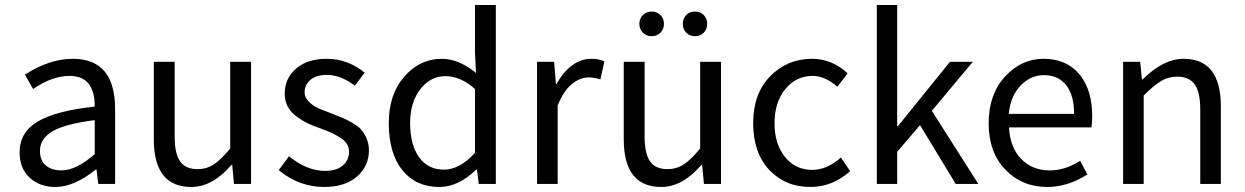

<svg xmlns="http://www.w3.org/2000/svg" viewBox="-20 -732 4954 764"><path d="M58 -126Q58 -205 129.5 -248Q201 -291 357 -308Q357 -430 257 -430Q188 -430 112 -378L79 -435Q177 -498 270 -498Q438 -498 438 -298V0H371L364 -58H362Q275 12 201 12Q138 12 98 -25Q58 -62 58 -126ZM139 -132Q139 -93 162.5 -73.5Q186 -54 224 -54Q284 -54 357 -119V-254Q239 -239 189 -209.5Q139 -180 139 -132Z M592 -178V-486H675V-189Q675 -121 696.5 -90Q718 -59 766 -59Q802 -59 831 -78Q860 -97 896 -141V-486H979V0H911L904 -76H901Q826 12 741 12Q592 12 592 -178Z M1089 -55 1130 -110Q1202 -52 1273 -52Q1319 -52 1344 -73.5Q1369 -95 1369 -128Q1369 -146 1360 -160Q1351 -174 1332 -185.5Q1313 -197 1299 -203.5Q1285 -210 1258 -220Q1226 -231 1205 -241Q1184 -251 1160.5 -268Q1137 -285 1125 -308Q1113 -331 1113 -360Q1113 -420 1158 -459Q1203 -498 1280 -498Q1363 -498 1431 -443L1392 -391Q1335 -434 1281 -434Q1238 -434 1215 -414Q1192 -394 1192 -364Q1192 -344 1209 -327.5Q1226 -311 1240.5 -304Q1255 -297 1293 -283Q1298 -281 1300 -280Q1328 -269 1343 -263Q1358 -257 1381.5 -243.5Q1405 -230 1417 -216.5Q1429 -203 1438.5 -181.5Q1448 -160 1448 -133Q1448 -71 1400.5 -29.5Q1353 12 1270 12Q1170 12 1089 -55Z M1527 -242Q1527 -357 1589 -427.5Q1651 -498 1738 -498Q1805 -498 1874 -442L1870 -525V-712H1953V0H1885L1878 -57H1875Q1804 12 1728 12Q1635 12 1581 -55Q1527 -122 1527 -242ZM1612 -243Q1612 -156 1647.5 -106.5Q1683 -57 1746 -57Q1810 -57 1870 -124V-378Q1813 -429 1752 -429Q1693 -429 1652.5 -377Q1612 -325 1612 -243Z M2117 0V-486H2185L2192 -398H2195Q2220 -445 2256 -471.5Q2292 -498 2333 -498Q2362 -498 2385 -488L2369 -416Q2343 -424 2322 -424Q2288 -424 2255 -397Q2222 -370 2199 -312V0Z M2462 -178V-486H2545V-189Q2545 -121 2566.5 -90Q2588 -59 2636 -59Q2672 -59 2701 -78Q2730 -97 2766 -141V-486H2849V0H2781L2774 -76H2771Q2696 12 2611 12Q2462 12 2462 -178ZM2538 -602Q2524 -616 2524 -637Q2524 -658 2538 -672Q2552 -686 2573 -686Q2594 -686 2608 -672Q2622 -658 2622 -637Q2622 -616 2608 -602Q2594 -588 2573 -588Q2552 -588 2538 -602ZM2745 -686Q2767 -686 2780.5 -672Q2794 -658 2794 -637Q2794 -616 2780.5 -602Q2767 -588 2745 -588Q2724 -588 2710.5 -602Q2697 -616 2697 -637Q2697 -658 2710.5 -672Q2724 -686 2745 -686Z M3211 -498Q3291 -498 3353 -440L3312 -387Q3262 -430 3214 -430Q3148 -430 3105 -377.5Q3062 -325 3062 -242Q3062 -159 3103.5 -107.5Q3145 -56 3212 -56Q3271 -56 3326 -105L3363 -51Q3292 12 3205 12Q3105 12 3041 -56Q2977 -124 2977 -242Q2977 -360 3045 -429Q3113 -498 3211 -498Z M3469 0V-712H3550V-230H3553L3760 -486H3851L3688 -291L3873 0H3783L3641 -234L3550 -128V0Z M3914 -242Q3914 -356 3979 -427Q4044 -498 4132 -498Q4224 -498 4275 -436.5Q4326 -375 4326 -270Q4326 -243 4323 -225H3995Q3999 -146 4043 -100Q4087 -54 4157 -54Q4219 -54 4278 -92L4307 -38Q4229 12 4147 12Q4047 12 3980.5 -57Q3914 -126 3914 -242ZM3994 -279H4254Q4254 -353 4222.5 -393Q4191 -433 4134 -433Q4081 -433 4041 -391.5Q4001 -350 3994 -279Z M4449 0V-486H4517L4524 -416H4527Q4609 -498 4690 -498Q4838 -498 4838 -308V0H4756V-297Q4756 -365 4734 -396Q4712 -427 4664 -427Q4629 -427 4600 -409.5Q4571 -392 4531 -352V0Z"/></svg>

Font: RibengUni
Style: Regular
Weight: 400
Designer: (1) Dr. Andrew Glass (Program Manager at Microsoft Corporation)
(2) Bivuti Chakma (Suz Moriz)
(3) Paul D. Hunt (Adobe Co
Foundry: Bivuti Chakma and Jyoti Chakma
Version: Version 1.2020